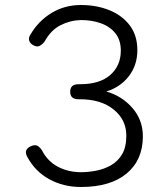

<svg xmlns="http://www.w3.org/2000/svg" viewBox="-20 -734 646 766"><path d="M303 12Q233 12 176.5 -19Q120 -50 89 -108Q72 -138 106 -152Q120 -157 129 -152.5Q138 -148 147 -135Q170 -90 211.5 -68.5Q253 -47 303 -47Q332 -47 363.5 -53Q395 -59 422.5 -74.5Q450 -90 467 -118.5Q484 -147 484 -193Q484 -256 433.5 -297Q383 -338 299 -338H293Q260 -338 260 -368Q260 -398 293 -398H299Q378 -398 420 -435Q462 -472 462 -532Q462 -574 440.5 -601Q419 -628 383 -641Q347 -654 303 -654Q260 -653 221.5 -633.5Q183 -614 157 -567Q147 -555 137 -550.5Q127 -546 114 -553Q100 -560 96.5 -572Q93 -584 102 -597Q134 -651 186 -682.5Q238 -714 303 -714Q365 -714 416 -693.5Q467 -673 497.5 -633Q528 -593 528 -534Q528 -474 494 -430Q460 -386 404 -369Q467 -351 508.5 -303Q550 -255 550 -190Q550 -96 485.5 -42Q421 12 303 12Z"/></svg>

Font: Shin Retro Maru Gothic Regular
Style: Regular
Weight: 400
Designer: Iose
Foundry: Typographish
Version: Version 1.002